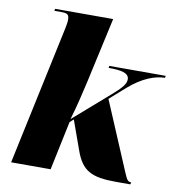

<svg xmlns="http://www.w3.org/2000/svg" viewBox="-84 -837 856 919"><g transform="rotate(10 343.5 -377.5)"><path d="M540 5H610L613 -5C598 -5 592 -11 579 -42L436 -380L512 -447C577 -504 639 -526 685 -526L687 -536H413L411 -526C470 -526 511 -520 511 -487C511 -461 482 -435 447 -404L274 -253C294 -320 310 -389 322 -442L392 -760H110L108 -750H140C172 -750 180 -745 180 -718C180 -707 177 -690 174 -676L30 0H222L272 -238L290 -254L341 -112C374 -19 421 5 540 5Z"/></g></svg>

Font: Noto Serif Display Black
Style: Italic
Weight: 900
Italic angle: -12°
Designer: Monotype Design Team
Foundry: Monotype Imaging Inc.
Version: Version 2.009